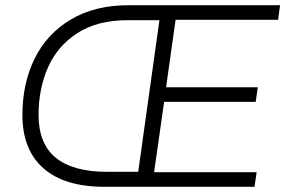

<svg xmlns="http://www.w3.org/2000/svg" viewBox="-20 -717 1095 737"><path d="M66 -275.5Q66 -397 113 -492.2Q160 -587.5 252 -642.2Q344 -697 473.5 -697H1055L1047.5 -641H654L617.5 -382H969.5L961.5 -326H610L571.5 -56H965L957 0H380.5Q227.5 0 146.8 -71Q66 -142 66 -275.5ZM390.5 -57.5H510.5L592 -639.5H470Q353.5 -639.5 276.8 -589.8Q200 -540 164 -457.8Q128 -375.5 128 -276.5Q128 -165 194.5 -111.2Q261 -57.5 390.5 -57.5Z"/></svg>

Font: HK Grotesk Light
Style: Italic
Weight: 300
Italic angle: -16°
Designer: Alfredo Marco Pradil
Foundry: Hanken Design Co.
Version: Version 3.001